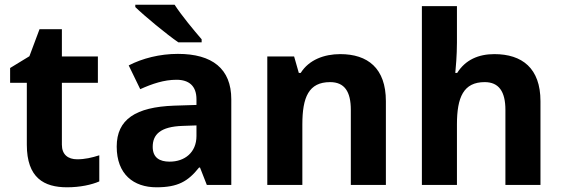

<svg xmlns="http://www.w3.org/2000/svg" viewBox="-20 -786 2392 816"><path d="M308 -109C269 -109 243 -129 243 -171V-434H396V-546H243V-662H148L105 -547L23 -497V-434H94V-171C94 -30 167 10 265 10C321 10 370 -1 402 -15V-126C371 -116 341 -109 308 -109Z M722 -766H555V-756C593 -719 687 -641 738 -606H837V-619C805 -656 751 -721 722 -766ZM736 -557C659 -557 585 -538 527 -508L576 -407C627 -430 677 -447 730 -447C783 -447 815 -421 815 -364V-340L720 -337C557 -331 476 -279 476 -163C476 -45 548 10 645 10C736 10 779 -15 826 -74H830L859 0H963V-364C963 -494 882 -557 736 -557ZM757 -251 815 -253V-208C815 -138 765 -99 701 -99C658 -99 629 -116 629 -162C629 -214 661 -248 757 -251Z M1426 -556C1358 -556 1293 -532 1258 -476H1250L1230 -546H1116V0H1265V-257C1265 -373 1292 -437 1383 -437C1444 -437 1471 -397 1471 -319V0H1620V-356C1620 -496 1543 -556 1426 -556Z M1922 -605V-760H1773V0H1922V-257C1922 -373 1950 -437 2040 -437C2100 -437 2128 -397 2128 -319V0H2277V-356C2277 -496 2199 -556 2081 -556C2014 -556 1958 -532 1923 -476H1915C1917 -496 1922 -551 1922 -605Z"/></svg>

Font: Noto Sans Lisu
Style: Bold
Weight: 700
Designer: Monotype Design Team. David Williams.
Foundry: Monotype Imaging Inc.
Version: Version 2.102